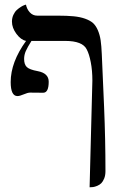

<svg xmlns="http://www.w3.org/2000/svg" viewBox="-20 -587 516 816"><path d="M163.6 -192.9Q157.2 -192.9 137.7 -193.1Q118.2 -193.4 107.9 -193.4Q97.7 -193.4 80.8 -186Q64 -178.7 54.2 -178.7Q25.4 -178.7 25.4 -238.3Q25.4 -322.8 90.8 -413.1Q68.8 -417.5 49.8 -443.1Q30.8 -468.8 30.8 -495.1Q30.8 -510.7 36.9 -523.9Q43 -537.1 51.8 -544.9Q60.5 -552.7 69.3 -558.1Q78.1 -563.5 84 -565.4L90.3 -567.4Q94.2 -547.9 106.9 -534.2Q119.6 -520.5 138.2 -520.5H224.6Q265.1 -520.5 292.7 -517.8Q320.3 -515.1 341.6 -507.6Q362.8 -500 375 -489.3Q387.2 -478.5 395.8 -458.7Q404.3 -439 407.7 -415.8Q411.1 -392.6 412.6 -356.9L422.4 -132.3Q428.2 4.9 428.2 140.1Q428.2 158.2 422.9 171.4Q417.5 184.6 410.4 191.7Q403.3 198.7 393.1 202.9Q382.8 207 375.7 208Q368.7 209 360.8 209L372.6 -244.6Q372.6 -287.6 365.7 -322.8Q358.9 -357.9 348.6 -377Q331.1 -413.1 256.8 -413.1H113.8Q96.7 -386.2 89.6 -369.9Q82.5 -353.5 82.5 -336.4Q82.5 -313 94 -302Q105.5 -291 140.1 -284.7Q187 -275.9 187 -239.7Q187 -192.9 163.6 -192.9Z"/></svg>

Font: Libertinage
Style: b
Weight: 400
Designer: OSP
Foundry: OSP
Version: Version 1.0; 2008; OFL relea